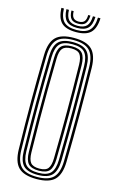

<svg xmlns="http://www.w3.org/2000/svg" viewBox="-142 -1007 653 1070"><g transform="rotate(15 184.5 -472.0)"><path d="M184.8 7Q111.5 7 80 -24.5Q48.6 -55.9 47.1 -127.8Q45.6 -205.9 44.9 -273.1Q44.2 -340.4 44.2 -403.7Q44.2 -467 44.9 -532.3Q45.7 -597.7 47.1 -672Q48.6 -744.2 80.1 -775.6Q111.5 -807 184.8 -807Q257.1 -807 288.8 -775.6Q320.5 -744.2 322.1 -672Q323.3 -600.7 324 -533.7Q324.8 -466.7 324.7 -400.8Q324.7 -334.9 324.1 -267.4Q323.5 -199.9 322.1 -127.8Q320.4 -56.1 288.9 -24.6Q257.3 7 184.8 7ZM184.8 -5.1Q249.9 -5.1 278.1 -33.7Q306.3 -62.4 307.6 -128.2Q308.8 -199.2 309.5 -265.4Q310.2 -331.5 310.2 -396.7Q310.2 -461.8 309.6 -529.7Q309 -597.5 307.6 -671.6Q306.3 -738.1 277.8 -766.5Q249.3 -794.9 184.8 -794.9Q117.9 -794.9 90.5 -765.8Q63 -736.7 61.6 -671.6Q60.1 -593.6 59.4 -526.1Q58.7 -458.6 58.7 -395.1Q58.7 -331.6 59.4 -266.4Q60.2 -201.3 61.6 -128.2Q63 -63.2 90.6 -34.1Q118.1 -5.1 184.8 -5.1ZM184.8 -17.1Q126.4 -17.1 101.9 -42.7Q77.3 -68.3 76.1 -128.5Q74.6 -206.5 73.9 -274.1Q73.2 -341.7 73.2 -405.1Q73.2 -468.4 73.9 -533.4Q74.7 -598.3 76.1 -671.3Q77.3 -731.8 101.9 -757.3Q126.5 -782.9 184.8 -782.9Q242.8 -782.9 267.3 -756.9Q291.8 -730.9 293.1 -671.2Q294.5 -590.6 295.1 -522.7Q295.7 -454.8 295.7 -392.3Q295.7 -329.7 295 -265.7Q294.3 -201.7 293.1 -128.6Q291.8 -70 267.7 -43.6Q243.6 -17.1 184.8 -17.1ZM184.8 -29.2Q236.4 -29.2 256.9 -52.6Q277.4 -76 278.6 -129Q280 -210.5 280.6 -277.5Q281.2 -344.5 281.2 -406.1Q281.2 -467.6 280.5 -531.5Q279.8 -595.5 278.6 -670.7Q277.4 -723.2 257.3 -747Q237.1 -770.8 184.8 -770.8Q133.5 -770.8 112.6 -747.9Q91.7 -725.1 90.6 -671.2Q89.1 -597.4 88.4 -531.5Q87.7 -465.6 87.7 -401.8Q87.7 -338.1 88.4 -271.2Q89.2 -204.3 90.6 -128.6Q91.7 -74.3 113.1 -51.8Q134.4 -29.2 184.8 -29.2ZM184.8 -41.3Q141.4 -41.3 123.7 -61.3Q106 -81.2 105.1 -128.9Q103.2 -233.4 102.5 -319.8Q101.9 -406.1 102.7 -490Q103.4 -573.9 105.1 -670.9Q106 -718.7 123.5 -738.7Q141 -758.7 184.8 -758.7Q229.2 -758.7 246.3 -737.9Q263.3 -717.1 264.1 -670.3Q265.5 -586.4 266.1 -519.2Q266.7 -451.9 266.7 -391.5Q266.7 -331 266 -268Q265.3 -205 264.1 -129.6Q263.2 -82.9 246.2 -62.1Q229.2 -41.3 184.8 -41.3ZM184.8 -53.4Q222.3 -53.4 235.5 -71.6Q248.8 -89.9 249.6 -129.9Q251 -210.3 251.6 -275.3Q252.2 -340.3 252.2 -400.6Q252.2 -460.8 251.6 -525.5Q251 -590.2 249.6 -669.8Q248.8 -710.7 235.4 -728.7Q222 -746.6 184.8 -746.6Q149.1 -746.6 134.7 -729.8Q120.4 -712.9 119.6 -670.5Q117.9 -571.7 117.1 -486.5Q116.4 -401.2 117.1 -315.6Q117.7 -230 119.6 -129.3Q120.4 -87.6 134.5 -70.5Q148.6 -53.4 184.8 -53.4ZM185.2 -841Q127 -841 100.9 -866.5Q74.7 -892.1 72.5 -950.7H87Q88.9 -898.3 111.7 -875.7Q134.6 -853.1 185.2 -853.1Q235.7 -853.1 258.5 -875.7Q281.4 -898.3 283.4 -950.7H297.9Q295.5 -892.1 269.3 -866.5Q243.2 -841 185.2 -841ZM185.2 -865.1Q141.9 -865.1 122.5 -885Q103.1 -904.9 101.5 -950.7H115.9Q117.2 -911.3 133.3 -894.3Q149.4 -877.2 185.2 -877.2Q220.9 -877.2 237 -894.3Q253.1 -911.3 254.5 -950.7H268.9Q267.2 -904.9 247.7 -885Q228.2 -865.1 185.2 -865.1ZM185.2 -889.3Q156.9 -889.3 144.2 -903.5Q131.4 -917.7 130.4 -950.7H143.3Q143.7 -924.3 153.8 -912.9Q164 -901.4 185.2 -901.4Q206.6 -901.4 216.8 -912.9Q227 -924.3 227.1 -950.7H240Q238.7 -917.7 226.1 -903.5Q213.5 -889.3 185.2 -889.3Z"/></g></svg>

Font: Big Shoulders Inline Display SC Thin
Style: Regular
Weight: 100
Designer: Patric King
Foundry: XO Type Co
Version: Version 2.002